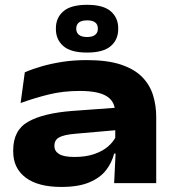

<svg xmlns="http://www.w3.org/2000/svg" viewBox="-20 -742 708 778"><path d="M442.5 0 449 -134.5 447 -157V-265.5L446 -289.5Q446 -331 412 -352.2Q378 -373.5 303 -373.5Q235 -373.5 176 -358.8Q117 -344 63.5 -324.5L80.5 -449Q111.5 -462.5 150 -473.5Q188.5 -484.5 233.8 -491.5Q279 -498.5 331.5 -498.5Q416 -498.5 470.8 -480Q525.5 -461.5 556.5 -429.5Q587.5 -397.5 600.2 -356Q613 -314.5 613 -268.5V0ZM228.5 15.5Q134 15.5 83.8 -22.5Q33.5 -60.5 33.5 -128V-133Q33.5 -215 94.8 -249.2Q156 -283.5 273 -292.5L458 -306L461.5 -215.5L285 -200Q238.5 -196 219.5 -185.2Q200.5 -174.5 200.5 -152V-150Q200.5 -129.5 219.5 -117.8Q238.5 -106 281.5 -106Q327.5 -106 361.2 -117.5Q395 -129 417 -147.8Q439 -166.5 449.5 -188.5L478.5 -119.5H442.5Q433 -82 409 -51.5Q385 -21 341.2 -2.8Q297.5 15.5 228.5 15.5ZM206.5 -624V-627.5Q206.5 -670 236.8 -696.2Q267 -722.5 333 -722.5Q398.5 -722.5 428.8 -696.2Q459 -670 459 -627.5V-624Q459 -581.5 428.8 -555.2Q398.5 -529 332.5 -529Q267 -529 236.8 -555.2Q206.5 -581.5 206.5 -624ZM289 -625Q289 -609.5 300 -600.8Q311 -592 333 -592Q354.5 -592 365.5 -600.8Q376.5 -609.5 376.5 -625V-627Q376.5 -642.5 365.8 -651Q355 -659.5 333 -659.5Q311 -659.5 300 -651Q289 -642.5 289 -627Z"/></svg>

Font: Anek Latin Expanded
Style: Bold
Weight: 700
Width: 7
Designer: Yesha Goshar
Foundry: Ek Type
Version: Version 1.003